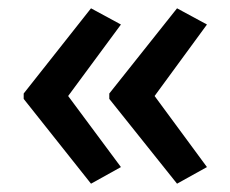

<svg xmlns="http://www.w3.org/2000/svg" viewBox="-20 -498 554 462"><path d="M37 -273 199 -478 271 -439 144 -267 271 -96 199 -56 37 -260ZM243 -273 406 -478 478 -439 352 -267 478 -96 406 -56 243 -260Z"/></svg>

Font: Noto Sans Lao Looped UI SmCd Med
Style: Regular
Weight: 500
Width: 4
Designer: Mark Frömberg, Ben Mitchell
Foundry: The Fontpad Ltd
Version: Version 1.001; ttfautohint (v1.8.4.7-5d5b)